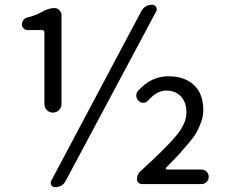

<svg xmlns="http://www.w3.org/2000/svg" viewBox="-20 -767 942 800"><path d="M165 -334V-631.8Q165 -641.6 155.3 -641.6H94.7Q85 -641.6 78.1 -648.9Q71.3 -656.2 71.3 -665Q71.3 -675.8 77.6 -683.6Q84 -691.4 93.8 -694.3Q127.9 -702.1 153.3 -716.8Q181.6 -733.4 207 -733.4Q218.8 -733.4 227.5 -724.6Q236.3 -715.8 236.3 -704.1V-334Q236.3 -318.4 225.6 -308.1Q214.8 -297.9 200.2 -297.9Q185.5 -297.9 175.3 -308.1Q165 -318.4 165 -334ZM210 12.7Q199.2 12.7 193.4 3.9Q191.4 -1 191.4 -4.9Q191.4 -9.8 193.4 -13.7L568.4 -719.7Q583 -747.1 614.3 -747.1Q625 -747.1 630.4 -737.8Q635.7 -728.5 630.9 -719.7L253.9 -13.7Q240.2 12.7 210 12.7ZM571.3 0Q563.5 0 557.1 -5.9Q550.8 -11.7 550.8 -20.5Q550.8 -41 566.4 -54.7Q671.9 -150.4 714.4 -201.7Q756.8 -252.9 756.8 -297.9Q756.8 -339.8 734.4 -364.7Q711.9 -389.6 672.9 -389.6Q633.8 -389.6 597.7 -348.6Q589.8 -339.8 578.6 -338.9Q567.4 -337.9 558.6 -345.7Q547.9 -355.5 547.9 -369.1Q547.9 -379.9 554.7 -387.7Q608.4 -449.2 681.6 -449.2Q749 -449.2 788.1 -412.6Q827.1 -376 827.1 -307.6Q827.1 -284.2 818.4 -259.3Q809.6 -234.4 798.8 -215.3Q788.1 -196.3 763.7 -167.5Q739.3 -138.7 723.1 -121.1Q707 -103.5 671.9 -68.4Q669.9 -66.4 670.9 -63.5Q671.9 -60.5 674.8 -60.5H819.3Q832 -60.5 840.8 -51.8Q849.6 -43 849.6 -30.3Q849.6 -17.6 840.8 -8.8Q832 0 819.3 0Z"/></svg>

Font: Gen Jyuu GothicX Regular
Style: Regular
Weight: 400
Designer: [Source Han Sans]
Ryoko NISHIZUKA  (kana & ideographs); Paul D. Hunt (Latin, Greek & Cyrillic); Wenlong ZHANG  (bopomofo
Version: Version 1.002.20150607